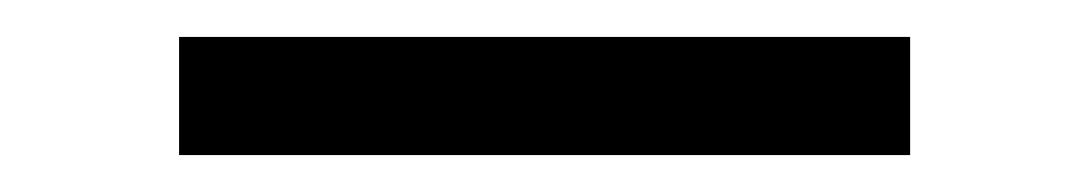

<svg xmlns="http://www.w3.org/2000/svg" viewBox="-20 -732 590 104"><path d="M77 -648V-712H473V-648Z"/></svg>

Font: Lode
Style: Regular
Weight: 400
Monospace: yes
Designer: Belleve Invis
Foundry: Belleve Invis
Version: Version 29.2.0; ttfautohint (v1.8.3)